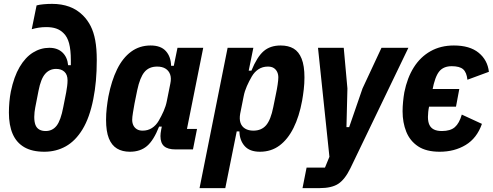

<svg xmlns="http://www.w3.org/2000/svg" viewBox="-20 -772 2546 992"><path d="M209 12Q146 12 105.5 -11.5Q65 -35 45.5 -80Q26 -125 26 -190Q26 -217 28.5 -245.5Q31 -274 36 -299Q52 -376 81.5 -426Q111 -476 150.5 -500.5Q190 -525 235 -525Q277 -525 302.5 -501Q328 -477 332 -435H346V-461Q346 -514 337 -548Q328 -582 308 -601Q292 -617 270.5 -624.5Q249 -632 219 -632Q198 -632 179.5 -629Q161 -626 144 -621L169 -744Q183 -748 205 -750Q227 -752 249 -752Q298 -752 338 -737.5Q378 -723 409 -692Q432 -669 448 -638Q464 -607 472 -564Q480 -521 480 -462Q480 -404 475.5 -354.5Q471 -305 462 -260Q443 -164 406.5 -104Q370 -44 320 -16Q270 12 209 12ZM216 -95Q251 -95 272.5 -122.5Q294 -150 307 -219L322 -295Q325 -312 327 -327.5Q329 -343 329 -357Q329 -386 313 -401Q297 -416 270 -416Q236 -416 213.5 -390.5Q191 -365 179 -303L162 -216Q160 -205 158.5 -193Q157 -181 157 -168Q157 -143 163 -127Q169 -111 182.5 -103Q196 -95 216 -95Z M977 0H887Q847 0 828 -16.5Q809 -33 809 -69Q809 -77 810 -84Q811 -91 813 -103L816 -118H802Q774 -47 739.5 -17.5Q705 12 651 12Q612 12 584.5 -4.5Q557 -21 542.5 -57Q528 -93 528 -153Q528 -184 531.5 -214.5Q535 -245 540 -273Q556 -355 585 -414Q614 -473 657.5 -505Q701 -537 758 -537Q811 -537 837 -508Q863 -479 864 -432H878L897 -525H1030L946 -106H998ZM717 -97Q744 -97 765 -110.5Q786 -124 800 -148Q814 -172 825.5 -198Q837 -224 842 -250L860 -340Q866 -368 859 -387.5Q852 -407 835 -417.5Q818 -428 792 -428Q750 -428 726.5 -400Q703 -372 689 -306L675 -237Q671 -215 667 -190.5Q663 -166 663 -153Q663 -137 669 -124.5Q675 -112 687 -104.5Q699 -97 717 -97Z M1011 200 1156 -525H1289L1265 -407H1279Q1308 -478 1342 -507.5Q1376 -537 1430 -537Q1470 -537 1497 -521Q1524 -505 1538.5 -468.5Q1553 -432 1553 -372Q1553 -341 1549.5 -310.5Q1546 -280 1541 -252Q1526 -170 1496.5 -111Q1467 -52 1424 -20Q1381 12 1323 12Q1270 12 1244 -17.5Q1218 -47 1217 -93H1203L1144 200ZM1289 -97Q1331 -97 1355 -125Q1379 -153 1392 -219L1406 -288Q1411 -311 1414.5 -335Q1418 -359 1418 -372Q1418 -388 1412 -400.5Q1406 -413 1394.5 -420.5Q1383 -428 1364 -428Q1337 -428 1316 -414.5Q1295 -401 1281 -377Q1267 -353 1255.5 -327Q1244 -301 1239 -275L1221 -185Q1216 -157 1222.5 -137.5Q1229 -118 1246.5 -107.5Q1264 -97 1289 -97Z M1853 -315 1951 -525H2090L1790 98Q1762 155 1728 177.5Q1694 200 1630 200H1543L1564 94H1659L1682 38L1623 -525H1756L1775 -315L1770 -115H1784Z M2252 12Q2182 12 2140 -16Q2098 -44 2079 -91.5Q2060 -139 2060 -197Q2060 -220 2062.5 -246Q2065 -272 2069 -295Q2084 -370 2118 -424Q2152 -478 2204.5 -507.5Q2257 -537 2325 -537Q2407 -537 2453 -499.5Q2499 -462 2506 -401L2395 -360Q2391 -398 2373 -414Q2355 -430 2314 -430Q2271 -430 2249 -402.5Q2227 -375 2214 -306L2207 -269L2171 -312H2353L2336 -221H2164L2203 -251L2197 -222Q2194 -208 2192.5 -193.5Q2191 -179 2191 -168Q2191 -143 2198.5 -127Q2206 -111 2222 -103Q2238 -95 2263 -95Q2307 -95 2330 -115Q2353 -135 2366 -180L2470 -132Q2444 -58 2386 -23Q2328 12 2252 12Z"/></svg>

Font: IBM Plex Sans Condensed
Style: Bold Italic
Weight: 700
Width: 3
Italic angle: -11.31°
Designer: Mike Abbink, Paul van der Laan, Pieter van Rosmalen
Foundry: Bold Monday
Version: Version 3.201